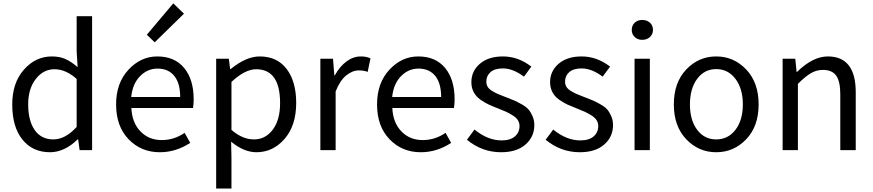

<svg xmlns="http://www.w3.org/2000/svg" viewBox="-20 -892 5189 1141"><path d="M277.3 12.7Q173.8 12.7 113.3 -62.5Q52.7 -137.7 52.7 -271.5Q52.7 -399.4 122.1 -478Q191.4 -556.6 288.1 -556.6Q334 -556.6 368.2 -541.5Q402.3 -526.4 441.4 -493.2L435.5 -586.9V-795.9H527.3V0H453.1L444.3 -64.5H442.4Q363.3 12.7 277.3 12.7ZM435.5 -137.7V-422.9Q371.1 -480.5 303.7 -480.5Q237.3 -480.5 192.4 -422.4Q147.5 -364.3 147.5 -272.5Q147.5 -173.8 186.5 -118.7Q225.6 -63.5 296.9 -63.5Q368.2 -63.5 435.5 -137.7Z M929.7 12.7Q818.4 12.7 744.1 -64.5Q669.9 -141.6 669.9 -271.5Q669.9 -398.4 743.2 -477.5Q816.4 -556.6 915 -556.6Q1017.6 -556.6 1074.2 -488.3Q1130.9 -419.9 1130.9 -301.8Q1130.9 -275.4 1127 -250H760.7Q764.6 -163.1 814.5 -111.3Q864.3 -59.6 941.4 -59.6Q1014.6 -59.6 1077.1 -102.5L1110.4 -43Q1025.4 12.7 929.7 12.7ZM759.8 -315.4H1050.8Q1050.8 -397.5 1015.6 -440.9Q980.5 -484.4 916 -484.4Q856.4 -484.4 812 -439Q767.6 -393.6 759.8 -315.4ZM899.4 -640.6 852.5 -685.5 1009.8 -872.1 1073.2 -810.5Z M1264.6 228.5V-543H1339.8L1347.7 -481.4H1350.6Q1442.4 -556.6 1523.4 -556.6Q1627 -556.6 1683.6 -481.9Q1740.2 -407.2 1740.2 -280.3Q1740.2 -146.5 1671.4 -66.9Q1602.5 12.7 1503.9 12.7Q1429.7 12.7 1353.5 -49.8L1355.5 44.9V228.5ZM1644.5 -279.3Q1644.5 -480.5 1502 -480.5Q1436.5 -480.5 1355.5 -405.3V-120.1Q1420.9 -63.5 1489.3 -63.5Q1557.6 -63.5 1601.1 -121.6Q1644.5 -179.7 1644.5 -279.3Z M1883.8 0V-543H1959L1966.8 -444.3H1969.7Q1999 -497.1 2039.1 -526.9Q2079.1 -556.6 2124 -556.6Q2159.2 -556.6 2181.6 -544.9L2165 -464.8Q2142.6 -473.6 2112.3 -473.6Q2074.2 -473.6 2037.1 -443.4Q2000 -413.1 1974.6 -348.6V0Z M2480.5 12.7Q2369.1 12.7 2294.9 -64.5Q2220.7 -141.6 2220.7 -271.5Q2220.7 -398.4 2293.9 -477.5Q2367.2 -556.6 2465.8 -556.6Q2568.4 -556.6 2625 -488.3Q2681.6 -419.9 2681.6 -301.8Q2681.6 -275.4 2677.7 -250H2311.5Q2315.4 -163.1 2365.2 -111.3Q2415 -59.6 2492.2 -59.6Q2565.4 -59.6 2627.9 -102.5L2661.1 -43Q2576.2 12.7 2480.5 12.7ZM2310.5 -315.4H2601.6Q2601.6 -397.5 2566.4 -440.9Q2531.2 -484.4 2466.8 -484.4Q2407.2 -484.4 2362.8 -439Q2318.4 -393.6 2310.5 -315.4Z M2958 12.7Q2844.7 12.7 2754.9 -61.5L2799.8 -122.1Q2878.9 -57.6 2960.9 -57.6Q3012.7 -57.6 3040 -81.5Q3067.4 -105.5 3067.4 -142.6Q3067.4 -162.1 3057.6 -177.7Q3047.9 -193.4 3026.4 -206.5Q3004.9 -219.7 2989.3 -227.1Q2973.6 -234.4 2943.4 -246.1Q2908.2 -259.8 2884.8 -270.5Q2861.3 -281.2 2835 -299.8Q2808.6 -318.4 2794.9 -344.7Q2781.2 -371.1 2781.2 -403.3Q2781.2 -469.7 2832 -513.2Q2882.8 -556.6 2968.8 -556.6Q3059.6 -556.6 3137.7 -496.1L3093.8 -436.5Q3028.3 -485.4 2968.8 -485.4Q2919.9 -485.4 2895 -463.4Q2870.1 -441.4 2870.1 -407.2Q2870.1 -389.6 2877.9 -376.5Q2885.7 -363.3 2903.8 -352.1Q2921.9 -340.8 2935.5 -335Q2949.2 -329.1 2976.6 -318.4Q2985.4 -315.4 2989.3 -313.5Q3022.5 -300.8 3038.1 -293.9Q3053.7 -287.1 3080.6 -272Q3107.4 -256.8 3120.6 -241.7Q3133.8 -226.6 3144.5 -202.1Q3155.3 -177.7 3155.3 -148.4Q3155.3 -79.1 3103 -33.2Q3050.8 12.7 2958 12.7Z M3425.8 12.7Q3312.5 12.7 3222.7 -61.5L3267.6 -122.1Q3346.7 -57.6 3428.7 -57.6Q3480.5 -57.6 3507.8 -81.5Q3535.2 -105.5 3535.2 -142.6Q3535.2 -162.1 3525.4 -177.7Q3515.6 -193.4 3494.1 -206.5Q3472.7 -219.7 3457 -227.1Q3441.4 -234.4 3411.1 -246.1Q3376 -259.8 3352.5 -270.5Q3329.1 -281.2 3302.7 -299.8Q3276.4 -318.4 3262.7 -344.7Q3249 -371.1 3249 -403.3Q3249 -469.7 3299.8 -513.2Q3350.6 -556.6 3436.5 -556.6Q3527.3 -556.6 3605.5 -496.1L3561.5 -436.5Q3496.1 -485.4 3436.5 -485.4Q3387.7 -485.4 3362.8 -463.4Q3337.9 -441.4 3337.9 -407.2Q3337.9 -389.6 3345.7 -376.5Q3353.5 -363.3 3371.6 -352.1Q3389.6 -340.8 3403.3 -335Q3417 -329.1 3444.3 -318.4Q3453.1 -315.4 3457 -313.5Q3490.2 -300.8 3505.9 -293.9Q3521.5 -287.1 3548.3 -272Q3575.2 -256.8 3588.4 -241.7Q3601.6 -226.6 3612.3 -202.1Q3623 -177.7 3623 -148.4Q3623 -79.1 3570.8 -33.2Q3518.6 12.7 3425.8 12.7Z M3751 0V-543H3841.8V0ZM3734.4 -713.9Q3734.4 -741.2 3752 -757.3Q3769.5 -773.4 3796.9 -773.4Q3824.2 -773.4 3842.3 -757.3Q3860.4 -741.2 3860.4 -713.9Q3860.4 -688.5 3842.3 -671.9Q3824.2 -655.3 3796.9 -655.3Q3769.5 -655.3 3752 -671.9Q3734.4 -688.5 3734.4 -713.9Z M4414.6 -64.5Q4340.8 12.7 4236.3 12.7Q4131.8 12.7 4058.1 -64.5Q3984.4 -141.6 3984.4 -271.5Q3984.4 -401.4 4058.1 -479Q4131.8 -556.6 4236.3 -556.6Q4340.8 -556.6 4414.6 -479Q4488.3 -401.4 4488.3 -271.5Q4488.3 -141.6 4414.6 -64.5ZM4123 -120.6Q4166 -63.5 4236.3 -63.5Q4306.6 -63.5 4350.6 -120.6Q4394.5 -177.7 4394.5 -271.5Q4394.5 -365.2 4350.6 -423.3Q4306.6 -481.4 4236.3 -481.4Q4166 -481.4 4123 -423.3Q4080.1 -365.2 4080.1 -271.5Q4080.1 -177.7 4123 -120.6Z M4630.9 0V-543H4706.1L4713.9 -464.8H4716.8Q4810.5 -556.6 4899.4 -556.6Q5065.4 -556.6 5065.4 -343.8V0H4973.6V-332Q4973.6 -408.2 4949.2 -442.4Q4924.8 -476.6 4871.1 -476.6Q4832 -476.6 4798.8 -457Q4765.6 -437.5 4721.7 -393.6V0Z"/></svg>

Font: Nasu
Style: Regular
Weight: 400
Designer: Ryoko NISHIZUKA (kana &amp; ideographs); Paul D. Hunt (Latin, Greek &amp; Cyrillic); Wenlong ZHANG (bopomofo); Sandoll C
Version: Version 2014.1215